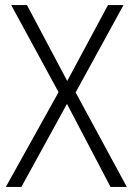

<svg xmlns="http://www.w3.org/2000/svg" viewBox="-20 -800 521 754"><path d="M478 -66H414L243 -392L64 -66H3L210 -438L24 -780H86L244 -482L404 -780H465L277 -437Z"/></svg>

Font: Noto Sans Malayalam UI SemiCondensed Light
Style: Regular
Weight: 300
Width: 4
Designer: Jelle Bosma - Monotype Design Team
Foundry: Monotype Imaging Inc.
Version: Version 2.104; ttfautohint (v1.8.4.7-5d5b)